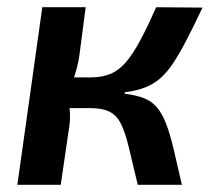

<svg xmlns="http://www.w3.org/2000/svg" viewBox="-20 -511 589 531"><path d="M540 -490Q516 -439 496.5 -401.5Q477 -364 460 -338Q443 -312 424.5 -295.5Q406 -279 382 -269.5Q358 -260 326 -256L324 -252Q356 -248 378 -239.5Q400 -231 414.5 -213.5Q429 -196 439.5 -168.5Q450 -141 460 -99.5Q470 -58 483 0H361Q346 -63 336 -104.5Q326 -146 314 -169.5Q302 -193 282 -202.5Q262 -212 229 -212L232 -297Q264 -297 287.5 -307.5Q311 -318 330 -341Q349 -364 368.5 -400.5Q388 -437 412 -491ZM217 -491 199 -354Q195 -329 187 -304Q179 -279 167 -253Q170 -233 172.5 -210.5Q175 -188 172 -164L148 0H28L97 -491ZM269 -297 258 -212H147L158 -297Z"/></svg>

Font: Exo 2 SemiBold
Style: Italic
Weight: 600
Italic angle: -8°
Designer: Natanael Gama
Foundry: Natanael Gama
Version: Version 2.010